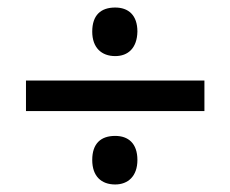

<svg xmlns="http://www.w3.org/2000/svg" viewBox="-20 -607 612 510"><path d="M286 -458C320 -458 344 -479 345 -523C345 -567 321 -587 286 -587C248 -587 225 -567 225 -523C225 -480 250 -458 286 -458ZM49 -312H523V-393H49ZM286 -117C320 -117 345 -139 345 -182C345 -226 321 -246 286 -246C248 -246 225 -226 225 -182C225 -139 249 -117 286 -117Z"/></svg>

Font: Noto Sans Malayalam Medium
Style: Regular
Weight: 500
Designer: Jelle Bosma - Monotype Design Team
Foundry: Monotype Imaging Inc.
Version: Version 2.104